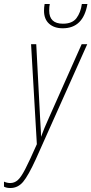

<svg xmlns="http://www.w3.org/2000/svg" viewBox="-76 -936 459 964"><path d="M-24 8Q14 8 40 -23Q66 -54 104 -137L362 -714H334L168 -341Q146 -293 130 -249Q130 -272 128 -297Q126 -322 125 -350L106 -714H80L109 -212Q72 -128 50.5 -86.5Q29 -45 12.5 -31Q-4 -17 -25 -17Q-40 -17 -56 -24V1Q-44 8 -24 8ZM239 -794Q342 -794 363 -916H335Q329 -873 308 -845Q287 -817 240 -817Q171 -817 171 -883Q171 -903 174 -916H148Q145 -899 145 -882Q145 -840 170.5 -817Q196 -794 239 -794Z"/></svg>

Font: Noto Sans Display Condensed Thin
Style: Italic
Weight: 250
Width: 3
Italic angle: -12°
Designer: Monotype Design Team
Foundry: Monotype Imaging Inc.
Version: Version 1.900